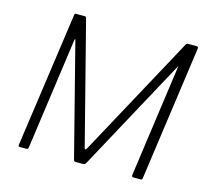

<svg xmlns="http://www.w3.org/2000/svg" viewBox="-105 -868 1096 995"><g transform="rotate(15 442.5 -371.0)"><path d="M81 0Q76 0 74.5 -2.5Q73 -5 74 -12L176 -733Q177 -739 178.5 -740.5Q180 -742 186 -742H230Q235 -742 237 -740Q239 -738 240 -735L407 -84Q409 -75 413 -76Q417 -77 422 -87L774 -735Q778 -742 786 -742H832Q841 -742 840 -731L739 -10Q738 -4 736.5 -2Q735 0 729 0H693Q687 0 684 -2.5Q681 -5 682 -11L766 -613Q767 -617 766 -617Q765 -617 764 -614L436 -10Q433 -4 429.5 -2Q426 0 419 0H382Q376 0 373.5 -2Q371 -4 369 -12L216 -610Q215 -614 213.5 -614Q212 -614 211 -610L127 -9Q126 -4 123.5 -2Q121 0 116 0H81Z"/></g></svg>

Font: Libre Franklin ExtraLight
Style: Italic
Weight: 250
Italic angle: -8°
Designer: Pablo Impallari, Rodrigo Fuenzalida, Nhung Nguyen
Foundry: Impallari Type
Version: Version 3.000